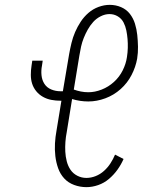

<svg xmlns="http://www.w3.org/2000/svg" viewBox="-20 -763 640 791"><path d="M336 8Q310 8 285.5 -1Q261 -10 244.5 -28Q228 -46 219.5 -70Q211 -94 208 -120Q205 -146 206.5 -172.5Q208 -199 213 -226L233 -348H230Q210 -348 191.5 -351.5Q173 -355 157 -364Q141 -373 129.5 -387Q118 -401 112.5 -418Q107 -435 107 -454.5Q107 -474 110 -493L113 -513H156L153 -493Q149 -473 151 -453Q153 -433 163 -417.5Q173 -402 191 -394.5Q209 -387 230 -387H239L265 -541Q269 -563 274.5 -586Q280 -609 289.5 -631Q299 -653 312.5 -673.5Q326 -694 344.5 -710Q363 -726 386 -734.5Q409 -743 432 -743Q457 -743 479 -733.5Q501 -724 515 -706Q529 -688 536 -665.5Q543 -643 545.5 -619Q548 -595 548.5 -570.5Q549 -546 545 -521Q539 -487 522 -454Q505 -421 477 -396Q449 -371 414 -358Q379 -345 344 -345Q327 -345 310 -347.5Q293 -350 277 -355L255 -219Q251 -199 249.5 -178.5Q248 -158 249 -138Q250 -118 255 -98.5Q260 -79 270.5 -63.5Q281 -48 298.5 -39Q316 -30 336 -30Q355 -30 374 -37.5Q393 -45 408.5 -59Q424 -73 435 -90Q446 -107 454 -126L489 -108Q479 -85 464 -64Q449 -43 429 -26Q409 -9 384.5 -0.5Q360 8 336 8ZM344 -383Q371 -383 399 -394Q427 -405 449.5 -425.5Q472 -446 485.5 -473Q499 -500 503 -528Q506 -547 506.5 -565.5Q507 -584 505.5 -602Q504 -620 500.5 -637.5Q497 -655 489 -670.5Q481 -686 465.5 -695.5Q450 -705 431 -705Q413 -705 395 -696Q377 -687 364 -672.5Q351 -658 341.5 -641Q332 -624 325 -606.5Q318 -589 314 -571Q310 -553 307 -534L284 -394Q298 -389 313 -386Q328 -383 344 -383Z"/></svg>

Font: Iosevka SS04 XLt Ex
Style: Italic
Weight: 200
Width: 7
Italic angle: -9°
Monospace: yes
Designer: Belleve Invis
Foundry: Belleve Invis
Version: Version 19.0.0; ttfautohint (v1.8.4)